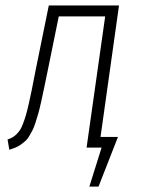

<svg xmlns="http://www.w3.org/2000/svg" viewBox="-20 -542 516 705"><path d="M417 -522 349.1 -39.1H413.1L341.8 143.1H308.1L353 0H297.9L366.2 -481.9H195.8L153.8 -275.9Q146 -238.8 141.6 -217Q137.2 -195.3 131.1 -168Q125 -140.6 120.8 -126Q116.7 -111.3 110.6 -92.5Q104.5 -73.7 99.6 -64.2Q94.7 -54.7 87.6 -42.7Q80.6 -30.8 73.7 -24.7Q66.9 -18.6 57.4 -11.7Q47.9 -4.9 37.6 -0.5Q27.3 3.9 14.2 7.8L7.8 -29.8Q18.6 -33.7 26.1 -37.8Q33.7 -42 41.3 -49.8Q48.8 -57.6 54 -65.4Q59.1 -73.2 64.9 -88.9Q70.8 -104.5 75.2 -119.4Q79.6 -134.3 85.7 -161.1Q91.8 -188 96.9 -213.1Q102.1 -238.3 109.9 -279.8L159.2 -522Z"/></svg>

Font: Fira Sans Compressed ExtraLight
Style: Italic
Weight: 250
Width: 3
Italic angle: -8°
Designer: Carrois Corporate & Edenspiekermann AG
Foundry: Carrois Corporate GbR & Edenspiekermann AG
Version: Version 4.203;PS 004.203;hotconv 1.0.88;makeotf.lib2.5.64775